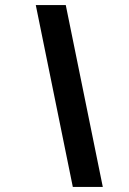

<svg xmlns="http://www.w3.org/2000/svg" viewBox="-20 -730 510 762"><path d="M122 -710H241L388 12H269Z"/></svg>

Font: Niramit SemiBold
Style: Italic
Weight: 600
Italic angle: -10°
Designer: Katatrad Aksorn Co.,Ltd.
Foundry: Cadson Demak Co.,Ltd.
Version: Version 1.001; ttfautohint (v1.6)